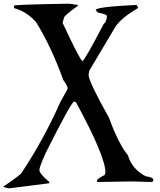

<svg xmlns="http://www.w3.org/2000/svg" viewBox="-20 -995 881 1059"><path d="M360.4 -974.6 410.2 -967.8V-963.9Q333 -907.2 333 -897.5L325.2 -869.1Q420.9 -664.1 434.6 -658.2Q446.3 -660.2 553.7 -866.2Q562.5 -866.2 569.3 -897.5V-907.2Q569.3 -916 519.5 -925.8L507.8 -939.5Q507.8 -957 732.4 -967.8L740.2 -957V-950.2Q654.3 -899.4 619.1 -851.6L472.7 -605.5L468.8 -585V-581.1Q468.8 -545.9 581.1 -345.7Q633.8 -201.2 685.5 -138.7Q707 -63.5 782.2 -23.4Q825.2 -16.6 825.2 -4.9V5.9H817.4V8.8L712.9 5.9H693.4L519.5 8.8L514.6 5.9V-1Q519.5 -9.8 557.6 -30.3L561.5 -43.9Q561.5 -131.8 399.4 -430.7L395.5 -433.6H387.7Q374 -433.6 232.4 -152.3Q197.3 -74.2 197.3 -57.6Q197.3 -37.1 252 8.8V15.6L30.3 43.9L0 37.1V33.2Q100.6 -35.2 100.6 -43.9Q222.7 -228.5 313.5 -433.6L352.5 -503.9V-510.7Q352.5 -520.5 329.1 -553.7Q261.7 -740.2 178.7 -873Q127 -931.6 57.6 -950.2V-963.9Q57.6 -969.7 360.4 -974.6Z"/></svg>

Font: EG Dragon Caps 
Style: Regular
Weight: 400
Designer: Bill Roach / W.K. Roach
Version: Version 1.00 April 18, 2012, initial release